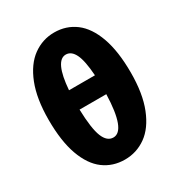

<svg xmlns="http://www.w3.org/2000/svg" viewBox="-179 -874 942 1008"><g transform="rotate(-30 291.5 -370.0)"><path d="M296.4 -752Q369.1 -752 424.1 -710.7Q479 -669.4 509.8 -583.5Q540.5 -497.6 540.5 -368.7Q540.5 -241.2 506.3 -155.5Q472.2 -69.8 414.8 -28.8Q357.4 12.2 286.6 12.2Q213.4 12.2 158.7 -28.6Q104 -69.3 73.2 -154.5Q42.5 -239.7 42.5 -368.7Q42.5 -496.1 76.4 -582.3Q110.4 -668.5 168 -710.2Q225.6 -752 296.4 -752ZM372.1 -334.5H210Q213.4 -217.8 233.4 -168.2Q253.4 -118.7 291.5 -118.7Q365.7 -118.7 372.1 -334.5ZM212.9 -450.2H370.1Q363.8 -541.5 344.2 -581.3Q324.7 -621.1 291.5 -621.1Q226.1 -621.1 212.9 -450.2Z"/></g></svg>

Font: Lesson One Extra
Style: Regular
Weight: 800
Designer: But Ko, Victor Gaultney, Annie Olsen, Julie Remington, Don Collingsworth, Eric Hays, Becca Hirsbrunner
Version: Version 1.100